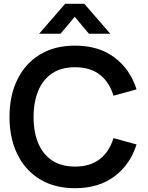

<svg xmlns="http://www.w3.org/2000/svg" viewBox="-20 -975 778 1010"><path d="M185.9 -797.5 322.6 -955H423.6L560.2 -797.5H447.8L373.1 -886.7L298.4 -797.5ZM374.7 15Q266.8 15 189.6 -32.2Q112.4 -79.3 71.2 -163.8Q30 -248.3 30 -360Q30 -471.7 71.2 -556.2Q112.4 -640.7 189.6 -687.8Q266.8 -735 374.7 -735Q499 -735 582 -672.8Q665.1 -610.6 698.3 -504.8L576.8 -471.5Q556.2 -542 505.6 -581.7Q455.1 -621.3 374.7 -621.3Q302.2 -621.3 253.8 -588.8Q205.5 -556.3 181.2 -497.5Q156.8 -438.8 156.7 -360Q156.5 -281.2 180.8 -222.5Q205.2 -163.8 253.7 -131.2Q302.2 -98.7 374.7 -98.7Q455.1 -98.7 505.6 -138.6Q556.2 -178.5 576.8 -248.5L698.3 -215.2Q665.1 -109.4 582 -47.2Q499 15 374.7 15Z"/></svg>

Font: Manrope ExtraLight
Style: Regular
Weight: 200
Designer: Mikhail Sharanda
Foundry: Mikhail Sharanda
Version: Version 4.505